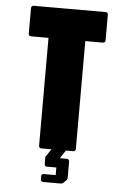

<svg xmlns="http://www.w3.org/2000/svg" viewBox="-57 -707 583 905"><g transform="rotate(5 235.0 -254.0)"><path d="M160.5 0Q148 0 148 -12.5V-522H66Q53.5 -522 53.5 -534.5V-654Q53.5 -666.5 66 -666.5H404.5Q417 -666.5 417 -654V-534.5Q417 -522 404.5 -522H322V-12.5Q322 0 309.5 0ZM183 157Q170.5 157 170.5 146.5V129.5Q170.5 119.5 183 119.5H238V83.5H194.5Q182 83.5 182 71V38.5L207.5 0H276L250.5 38.5H283Q295.5 38.5 295.5 51V125.5Q295.5 134.5 288.5 141.5L278.5 151.5Q275 155 271 156Q267 157 263 157Z"/></g></svg>

Font: Jaro 24pt
Style: Regular
Weight: 400
Designer: Agyei Archer, Celine Hurka, Mirko Velimirović
Version: Version 1.000